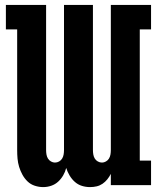

<svg xmlns="http://www.w3.org/2000/svg" viewBox="-20 -755 640 783"><path d="M156 8Q139 8 122 2.5Q105 -3 92.5 -15Q80 -27 71.5 -42.5Q63 -58 58 -74.5Q53 -91 51.5 -108Q50 -125 50 -143V-635H4V-735H168V-143Q168 -134 169.5 -125Q171 -116 175.5 -108.5Q180 -101 188 -96.5Q196 -92 204 -92Q213 -92 221 -96.5Q229 -101 233.5 -108.5Q238 -116 239.5 -125Q241 -134 241 -143V-735H359V-143Q359 -134 360.5 -125Q362 -116 366.5 -108.5Q371 -101 379 -96.5Q387 -92 396 -92Q404 -92 412 -96.5Q420 -101 424.5 -108.5Q429 -116 430.5 -125Q432 -134 432 -143V-735H596V-635H550V-100H596V0H432V-46Q426 -34 417.5 -23.5Q409 -13 398 -5.5Q387 2 374 5Q361 8 347 8Q347 8 347 8Q347 8 347 8Q330 8 314 3Q298 -2 285.5 -13Q273 -24 264 -39Q255 -54 250 -70Q246 -54 237.5 -39.5Q229 -25 217 -14Q205 -3 189 2.5Q173 8 156 8Z"/></svg>

Font: Iosevka Curly Slab Extended
Style: Bold
Weight: 700
Width: 7
Monospace: yes
Designer: Belleve Invis
Foundry: Belleve Invis
Version: Version 11.1.0; ttfautohint (v1.8.3)